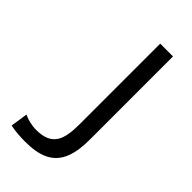

<svg xmlns="http://www.w3.org/2000/svg" viewBox="-239 -822 895 895"><g transform="rotate(45 208.5 -374.5)"><path d="M27.8 1C63 8.8 106 9.8 123 9.8C210.9 9.8 295.9 -8.8 321.8 -115.2C332 -153.8 332 -195.3 332 -233.9V-758.8H247.6V-228.5C247.6 -127.4 229 -65.4 123 -65.4C88.9 -65.4 57.6 -75.7 40.5 -84Z"/></g></svg>

Font: Duru Sans
Style: Regular
Weight: 400
Designer: Onur Yazıcıgil
Foundry: Onur Yazıcıgil
Version: Version 1.002